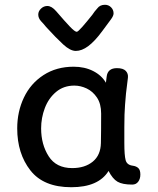

<svg xmlns="http://www.w3.org/2000/svg" viewBox="-20 -773 660 803"><path d="M567 -43Q567 -25 558 -13Q549 -1 533 -1Q492 -1 471.5 -13Q451 -25 434 -58Q392 10 278 10Q162 10 107 -60.5Q52 -131 52 -236Q52 -306 80 -365Q108 -424 162 -459Q216 -494 288 -494Q334 -494 369.5 -476Q405 -458 423 -427L426 -452Q430 -488 469 -488Q495 -488 506 -476.5Q517 -465 515 -448Q505 -373 503 -335Q500 -299 500 -241V-175Q500 -123 505.5 -103Q511 -83 535 -80Q550 -78 558.5 -70Q567 -62 567 -43ZM403 -298Q403 -339 385.5 -365Q368 -391 342.5 -403Q317 -415 291 -415Q246 -415 214.5 -388.5Q183 -362 167.5 -321Q152 -280 152 -236Q152 -169 183.5 -119.5Q215 -70 282 -70Q335 -70 368 -97Q401 -124 402 -175Q403 -220 403 -298ZM455 -717Q455 -707 444 -692Q438 -684 407 -642Q376 -600 349 -580Q322 -560 297 -560Q274 -560 244.5 -587Q215 -614 173 -660Q161 -675 152 -684Q140 -697 140 -712Q140 -726 151.5 -737Q163 -748 178 -748Q196 -748 215 -726Q252 -683 272.5 -661.5Q293 -640 301 -640Q306 -640 324.5 -661Q343 -682 366 -711Q375 -725 387 -738Q398 -753 419 -753Q434 -753 444.5 -742.5Q455 -732 455 -717Z"/></svg>

Font: Mali Medium
Style: Regular
Weight: 500
Version: Version 1.000; ttfautohint (v1.6)